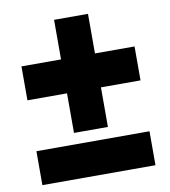

<svg xmlns="http://www.w3.org/2000/svg" viewBox="-80 -768 739 836"><g transform="rotate(-10 290.0 -350.0)"><path d="M215 -375H40V-525H215V-700H365V-525H540V-375H365V-200H215ZM40 -150H540V0H40Z"/></g></svg>

Font: Urbanist
Style: Regular
Weight: 400
Designer: Corey Hu
Foundry: Corey Hu
Version: Version 1.2; befe77262ef67d88f1d94aa3d2e49ef1327b4483